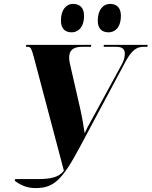

<svg xmlns="http://www.w3.org/2000/svg" viewBox="-20 -943 774 980"><path d="M534 -778C564 -778 597 -799 597 -863C597 -904 575 -923 543 -923C503 -923 479 -889 479 -838C479 -797 500 -778 534 -778ZM346 -778C375 -778 409 -799 409 -863C409 -904 386 -923 354 -923C314 -923 291 -889 291 -838C291 -797 312 -778 346 -778ZM55 -20C79 -3 111 17 160 17C253 17 296 -20 390 -197L621 -629C653 -688 679 -704 712 -704H732L734 -714H510L509 -704H575C606 -704 617 -690 617 -669C617 -657 614 -635 602 -615L449 -334C433 -306 421 -283 412 -263C408 -292 400 -341 389 -390L340 -604C336 -620 333 -635 333 -649C333 -683 350 -704 398 -704H444L446 -714H114L112 -704H122C138 -704 141 -692 152 -654L306 -72C280 -36 233 -29 171 -29H58Z"/></svg>

Font: Noto Serif Display Condensed Black
Style: Italic
Weight: 900
Width: 3
Italic angle: -12°
Designer: Monotype Design Team
Foundry: Monotype Imaging Inc.
Version: Version 2.009